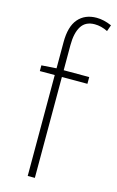

<svg xmlns="http://www.w3.org/2000/svg" viewBox="-124 -857 553 908"><g transform="rotate(15 153.0 -403.5)"><path d="M37 -494V-522L110 -527V-655Q110 -732 142.5 -769.5Q175 -807 232 -807Q267 -807 306 -790L295 -759Q263 -775 231 -775Q186 -775 165.5 -742Q145 -709 145 -650V-527H270V-494H145V0H110V-494Z"/></g></svg>

Font: Source Han Sans SC ExtraLight
Style: Regular
Weight: 250
Designer: Ryoko NISHIZUKA 西塚涼子 (kana, bopomofo & ideographs); Paul D. Hunt (Latin, Greek & Cyrillic); Sandoll Communications 산돌커뮤니
Foundry: Adobe
Version: Version 2.004;hotconv 1.0.118;makeotfexe 2.5.65603